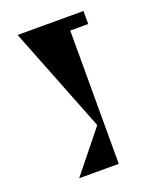

<svg xmlns="http://www.w3.org/2000/svg" viewBox="-112 -553 556 693"><g transform="rotate(-20 166.5 -206.0)"><path d="M293 -487V-437H224V75H72L199 -83L40 -487Z"/></g></svg>

Font: Chokokutai
Style: Regular
Weight: 400
Designer: 108号,108go
Foundry: Font Zone 108
Version: Version 1.000; ttfautohint (v1.8.3)